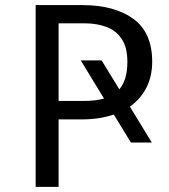

<svg xmlns="http://www.w3.org/2000/svg" viewBox="-20 -726 655 746"><path d="M571.3 -486.7Q571.3 -428.2 548.2 -384.1Q525.1 -340 484.6 -311.8L569.7 -172.3H488.7L422.1 -281Q367.2 -262.1 297.9 -262.1H207.7V0H118.5V-706.2H299Q425.1 -706.2 498.2 -652.8Q571.3 -599.5 571.3 -486.7ZM293.8 -491.3H374.9L443.6 -379Q474.9 -414.9 474.9 -485.6Q474.9 -541.5 453.1 -574.4Q431.3 -607.2 393.8 -621.3Q356.4 -635.4 308.7 -635.4H207.7V-333.8H305.1Q351.8 -333.8 384.1 -343.1Z"/></svg>

Font: FiraCode Nerd Font
Style: Regular
Weight: 400
Designer: Carrois Corporate, Edenspiekermann AG, Nikita Prokopov
Foundry: Carrois Corporate, Edenspiekermann AG, Nikita Prokopov
Version: Version 6.002;Nerd Fonts 3.4.0